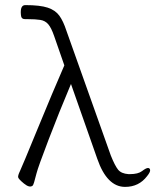

<svg xmlns="http://www.w3.org/2000/svg" viewBox="-20 -729 608 752"><path d="M78 -654Q63 -654 62 -670Q58 -709 79 -709Q137 -709 167 -699Q197 -689 212.5 -667.5Q228 -646 240 -609L414 -120Q430 -80 442.5 -64.5Q455 -49 483 -47H489Q521 -47 536.5 -59Q552 -71 559.5 -71Q567 -71 568 -63Q569 -55 556 -39Q524 3 470 3Q399 3 361 -107L258 -400L253 -388Q212 -291 170.5 -182.5Q129 -74 123 -50Q112 -5 108 -2Q96 8 74 -10Q52 -28 51 -35Q50 -42 58 -58.5Q66 -75 126.5 -222.5Q187 -370 232 -473L192 -588Q181 -620 169 -634Q157 -648 138 -651Q119 -654 89 -654ZM61 -674V-675Z"/></svg>

Font: ToneOZ-Pinyin-WenKai-Light
Style: Light
Weight: 300
Designer: Fontworks Inc.
Foundry: ToneOZ
Version: Version 0.240331